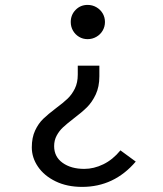

<svg xmlns="http://www.w3.org/2000/svg" viewBox="-20 -531 655 771"><path d="M401.5 -442.6Q401.5 -424.1 392.3 -408.2Q383.1 -392.3 366.9 -383.1Q350.8 -373.8 331.8 -373.8Q312.8 -373.8 297.4 -383.1Q282.1 -392.3 273.1 -407.9Q264.1 -423.6 264.1 -442.6Q264.1 -471.3 283.6 -491.3Q303.1 -511.3 331.8 -511.3Q350.8 -511.3 366.9 -502.1Q383.1 -492.8 392.3 -477.2Q401.5 -461.5 401.5 -442.6ZM379 -224.6Q379 -182.6 364.4 -151.5Q349.7 -120.5 329 -100Q308.2 -79.5 274.9 -54.4Q248.2 -33.8 233.1 -19.7Q217.9 -5.6 207.7 13.3Q197.4 32.3 197.4 55.9Q197.4 98.5 231.3 122.8Q265.1 147.2 318.5 147.2Q356.9 147.2 394.9 128.7Q432.8 110.3 463.6 72.8L525.1 117.9Q438.5 219.5 309.7 219.5Q249.2 219.5 203.3 197.2Q157.4 174.9 132.6 138.5Q107.7 102.1 107.7 61Q107.7 21.5 121 -6.9Q134.4 -35.4 153.6 -53.8Q172.8 -72.3 204.6 -96.4Q234.4 -118.5 251.5 -134.9Q268.7 -151.3 280.5 -175.1Q292.3 -199 292.3 -231.3V-267.2H379Z"/></svg>

Font: Fira Code Fixed
Style: Regular
Weight: 400
Monospace: yes
Designer: Carrois Corporate, Edenspiekermann AG, Nikita Prokopov
Foundry: Carrois Corporate, Edenspiekermann AG, Nikita Prokopov
Version: Version 5.002